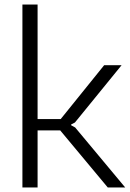

<svg xmlns="http://www.w3.org/2000/svg" viewBox="-20 -828 575 848"><path d="M79 -808H146V-302H248L440 -540H517L311 -287L294 -278V-275L312 -265L533 0H456L246 -252H146V0H79Z"/></svg>

Font: EncodeSans
Style: Light
Weight: 300
Designer: Pablo Impallari, Andres Torresi
Foundry: Pablo Impallari, Andres Torresi
Version: Version 1.000; ttfautohint (v1.4.1)